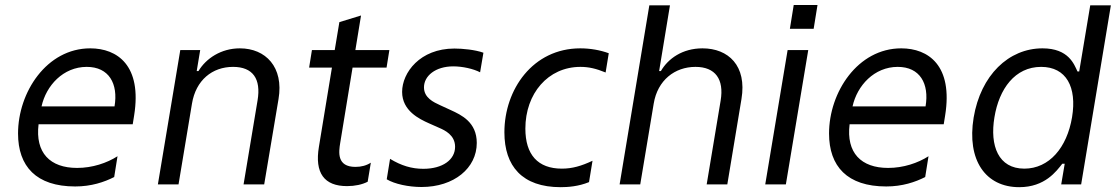

<svg xmlns="http://www.w3.org/2000/svg" viewBox="-20 -749 4546 780"><path d="M346.6 -552.6C169.7 -552.6 53.3 -374.3 53.3 -206.7C53.3 -73.2 127.1 8.5 285.5 8.5C350.9 8.5 403.4 -9.2 443.9 -29.8L457.4 -114.3C414.1 -86.6 355.1 -66.8 293.3 -66.8C183.2 -66.8 122.5 -128.2 136.7 -244.3H519.2L524.9 -279.8C557.5 -483 456.7 -552.6 346.6 -552.6ZM445.3 -316.8H148.8C167.3 -401.3 236.9 -477.3 332.4 -477.3C422.6 -477.3 460.9 -409.1 445.3 -316.8Z M621.4 0H705.3L759.9 -328.1C775.6 -423.3 842.3 -477.3 926.8 -477.3C1007.1 -477.3 1041.2 -429 1026.3 -340.9L969.5 0H1053.3L1111.5 -346.6C1133.5 -476.6 1058.9 -552.6 954.5 -552.6C877.8 -552.6 816.8 -511.4 786.2 -460.2H779.1L793.3 -545.5H712.4Z M1412.3 -474.4H1550.4L1561.8 -545.5H1423.7L1446.7 -686.1L1358.7 -659.1L1339.8 -545.5H1247.2L1235.8 -474.4H1328.5L1275.6 -152.7C1257.8 -46.2 1296.9 7.1 1389.9 7.1C1421.9 7.1 1451.7 0.7 1473.7 -10.7L1486.5 -88.1C1468.8 -76.7 1448.2 -71 1424 -71C1348 -71 1355.8 -130.7 1362.2 -169Z M1692.5 10.7C1824.6 10.7 1916.9 -66.1 1916.9 -168.3C1916.9 -252.8 1854.4 -282 1811.1 -301.8L1767.8 -321.7C1741.5 -333.8 1702.4 -351.6 1702.4 -394.2C1702.4 -440.3 1748.6 -479.4 1821.7 -479.4C1858.7 -479.4 1903.4 -469.5 1930.4 -455.3L1943.9 -534.8C1910.5 -546.9 1859.4 -551.8 1826 -551.8C1686.1 -551.8 1613.6 -453.8 1613.6 -375.7C1613.6 -299 1683.2 -265.6 1723 -247.9L1766.3 -228.7C1785.5 -220.2 1828.8 -201 1828.8 -152.7C1828.8 -100.1 1778.4 -63.2 1699.6 -63.2C1652.7 -63.2 1610.1 -76 1564.6 -103.7L1551.1 -20.6C1583.1 -1.4 1639.9 10.7 1692.5 10.7Z M2257.8 11.4C2286.2 11.4 2330.3 8.5 2372.9 -9.2L2387.1 -95.9C2341.6 -74.6 2304.7 -63.9 2262.8 -63.9C2164.8 -63.9 2114.3 -120.7 2114.3 -226.6C2114.3 -368.6 2206 -477.3 2338.1 -477.3C2372.2 -477.3 2402 -470.2 2440.3 -454.5L2453.1 -532.7C2418.3 -545.5 2377.8 -552.6 2337.4 -552.6C2144.2 -552.6 2029.1 -384.9 2029.1 -211.6C2029.1 -73.9 2101.6 11.4 2257.8 11.4Z M2635.7 -328.1C2651.3 -423.3 2721.6 -477.3 2805.4 -477.3C2886.4 -477.3 2921.9 -426.8 2907.7 -340.9L2850.9 0H2934.7L2992.2 -346.6C3014.9 -482.2 2938.9 -552.6 2833.8 -552.6C2752.1 -552.6 2693.9 -510.7 2664.8 -460.2H2657.7L2701.7 -727.3H2617.9L2497.2 0H2581Z M3204.5 -728.7 3188.9 -632.1H3285.5L3301.1 -728.7ZM3088.8 0H3172.6L3263.5 -545.5H3179.7Z M3641.3 -552.6C3464.5 -552.6 3348 -374.3 3348 -206.7C3348 -73.2 3421.9 8.5 3580.3 8.5C3645.6 8.5 3698.2 -9.2 3738.6 -29.8L3752.1 -114.3C3708.8 -86.6 3649.9 -66.8 3588.1 -66.8C3478 -66.8 3417.3 -128.2 3431.5 -244.3H3813.9L3819.6 -279.8C3852.3 -483 3751.4 -552.6 3641.3 -552.6ZM3740.1 -316.8H3443.5C3462 -401.3 3531.6 -477.3 3627.1 -477.3C3717.3 -477.3 3755.7 -409.1 3740.1 -316.8Z M4120.7 11.4C4225.5 11.4 4272 -54 4295.5 -83.8H4305.4L4291.2 0H4372.2L4492.9 -727.3H4409.1L4364.3 -458.8H4357.2C4343.8 -487.2 4321.7 -552.6 4215.2 -552.6C4077.4 -552.6 3964.1 -443.2 3935.4 -271.3C3907 -98 3984 11.4 4120.7 11.4ZM4141.3 -63.9C4036.2 -63.9 4000.4 -156.2 4019.9 -272.7C4038.7 -387.8 4103.3 -477.3 4209.5 -477.3C4312.1 -477.3 4355.5 -394.9 4335.2 -272.7C4314.6 -149.1 4242.2 -63.9 4141.3 -63.9Z"/></svg>

Font: TID UI
Style: Italic
Weight: 400
Italic angle: -9.39999°
Designer: The TID Project Authors
Foundry: Bakken & Bæck
Version: Version 1.001;hotconv 1.0.109;makeotfexe 2.5.65596